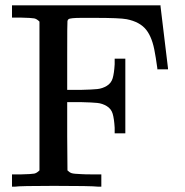

<svg xmlns="http://www.w3.org/2000/svg" viewBox="-20 -700 693 720"><path d="M128 -619Q118 -629 108.5 -631Q99 -633 58 -634H25V-680H582V-676L596 -560Q610 -445 610 -444V-440H570V-444Q563 -493 561 -501Q552 -558 528.5 -588Q505 -618 455 -628Q429 -633 334 -633H286Q243 -633 237 -628Q234 -626 233 -621Q232 -619 232 -490V-363H284Q326 -364 345 -366Q364 -368 380.5 -378Q397 -388 402.5 -406.5Q408 -425 410 -459V-480H450V-200H410V-221Q408 -255 402.5 -273.5Q397 -292 380.5 -302Q364 -312 345 -314Q326 -316 284 -317H232V-189L233 -61Q241 -53 249 -50.5Q257 -48 285 -47Q296 -46 333 -46H360V0H348Q322 -3 182 -3Q55 -3 36 0H25V-46H58Q99 -47 108.5 -49Q118 -51 128 -61Z"/></svg>

Font: KaTeX_Main
Style: Regular
Weight: 400
Version: Version 1.1; ttfautohint (v1.3)